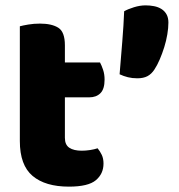

<svg xmlns="http://www.w3.org/2000/svg" viewBox="-20 -681 668 716"><path d="M556 -422Q545 -405 530 -397Q515 -389 492 -389Q473 -389 457 -393Q441 -397 426 -404Q431 -465 436 -526Q441 -587 443 -639Q457 -647 479.5 -654Q502 -661 523 -661Q539 -661 554.5 -658Q570 -655 582 -647.5Q594 -640 601 -627.5Q608 -615 608 -597Q608 -577 604 -553Q600 -529 592.5 -505Q585 -481 575.5 -459Q566 -437 556 -422ZM222 -167Q222 -141 238.5 -130Q255 -119 285 -119Q300 -119 316 -121.5Q332 -124 344 -128Q353 -117 359.5 -103.5Q366 -90 366 -71Q366 -33 337.5 -9Q309 15 237 15Q149 15 101.5 -25Q54 -65 54 -155V-583Q65 -586 85.5 -589.5Q106 -593 129 -593Q173 -593 197.5 -577.5Q222 -562 222 -512V-448H353Q359 -437 364.5 -420.5Q370 -404 370 -384Q370 -349 354.5 -333.5Q339 -318 313 -318H222Z"/></svg>

Font: Baloo Tamma
Style: Regular
Weight: 400
Designer: Divya Kowshik and Ek Type
Foundry: Ek Type
Version: Version 1.007;PS 1.000;hotconv 1.0.88;makeotf.lib2.5.647800